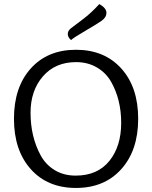

<svg xmlns="http://www.w3.org/2000/svg" viewBox="-20 -919 752 949"><path d="M471 -899Q506 -879 506 -856Q506 -833 482.5 -816.5Q459 -800 401.5 -766.5Q344 -733 331 -721Q315 -735 315 -751Q315 -767 331 -779.5Q347 -792 388.5 -823Q430 -854 471 -899ZM663 -332Q663 -176 579.5 -83Q496 10 355.5 10Q215 10 132 -83Q49 -176 49 -332Q49 -488 132 -580.5Q215 -673 355.5 -673Q496 -673 579.5 -580.5Q663 -488 663 -332ZM529 -515Q504 -559 459 -585.5Q414 -612 356 -612Q253 -612 192 -541.5Q131 -471 131 -362Q131 -243 181 -151Q206 -105 250.5 -78Q295 -51 354 -51Q462 -51 520.5 -123.5Q579 -196 579 -311.5Q579 -427 529 -515Z"/></svg>

Font: Overlock Mod
Style: Regular
Weight: 400
Designer: Dario Muhafara
Foundry: Dario Manuel Muhafara
Version: Version 1.001